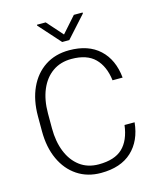

<svg xmlns="http://www.w3.org/2000/svg" viewBox="-132 -1004 914 1106"><g transform="rotate(-15 324.5 -451.0)"><path d="M533.2 -222.2H593.3Q582.5 -113.8 516.1 -52Q449.7 9.8 332 9.8Q251.5 9.8 191.2 -30.3Q130.9 -70.3 97.7 -142.6Q64.5 -214.8 64.5 -311V-399.9Q64.5 -496.1 97.7 -568.4Q130.9 -640.6 191.9 -680.7Q252.9 -720.7 335.9 -720.7Q449.7 -720.7 516.1 -659.4Q582.5 -598.1 593.3 -488.8H533.2Q522.5 -574.7 475.1 -621.8Q427.7 -668.9 335.9 -668.9Q270 -668.9 222.7 -635.5Q175.3 -602.1 149.9 -541.7Q124.5 -481.4 124.5 -400.9V-311Q124.5 -232.9 148.9 -172.1Q173.3 -111.3 219.7 -76.4Q266.1 -41.5 332 -41.5Q426.8 -41.5 474.4 -86.9Q522 -132.3 533.2 -222.2ZM247.6 -910.6 331.5 -815.9 415.5 -910.6H467.8V-904.8L352.5 -776.9H310.1L195.3 -905.3V-910.6Z"/></g></svg>

Font: Vazirmatn UI FD ExtraLight
Style: Regular
Weight: 200
Designer: Saber Rastikerdar
Foundry: Saber Rastikerdar
Version: Version 33.003